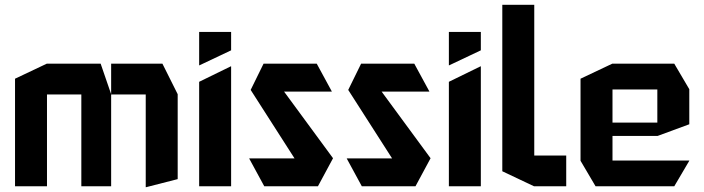

<svg xmlns="http://www.w3.org/2000/svg" viewBox="-20 -781 2950 805"><path d="M43 0V-451L176 -514H177V0ZM321 0V-385H446V0ZM177 -385V-514H402L446 -386V-385ZM591 4V-385H725V-30L592 4ZM446 -385V-514H661L725 -386V-385Z M815 0V-438L948 -503H949V0ZM815 -507V-647H949V-570L816 -507Z M1099 -397 1085 -514H1308L1371 -398V-397ZM1236 -84 1031 -404 1085 -514 1376 -118V-117ZM1088 0 1025 -116V-117H1376L1313 0Z M1508 -397 1494 -514H1717L1780 -398V-397ZM1645 -84 1440 -404 1494 -514 1785 -118V-117ZM1497 0 1434 -116V-117H1785L1722 0Z M1862 0V-438L1995 -503H1996V0ZM1862 -507V-647H1996V-570L1863 -507Z M2219 0 2086 -63V-761H2220V0ZM2220 0V-129H2354V0Z M2477 0 2414 -107V-108H2870V-107L2807 0ZM2414 -108V-451L2547 -514H2548V-108ZM2548 -211V-267H2736V-211ZM2548 -406V-514H2807L2870 -407V-406ZM2736 -211V-406H2870V-260L2737 -211Z"/></svg>

Font: Foldit SemiBold
Style: Regular
Weight: 600
Version: Version 1.003